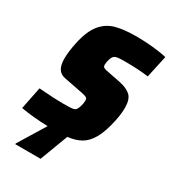

<svg xmlns="http://www.w3.org/2000/svg" viewBox="-214 -806 989 1105"><g transform="rotate(30 280.5 -253.0)"><path d="M284 -463Q284 -451 292 -446Q300 -441 324 -437L410 -420Q458 -410 483.5 -386.5Q509 -363 509 -306Q509 -266 498 -215Q481 -135 455 -89Q429 -43 393 -22.5Q357 -2 305 4L235 190H67V185L176 7Q75 4 -3 -10L27 -158Q126 -150 190 -150Q227 -150 243.5 -151.5Q260 -153 268 -159Q277 -166 284 -188.5Q291 -211 291 -229Q291 -239 287 -244Q283 -249 269.5 -253Q256 -257 223 -263L126 -282Q94 -288 79.5 -312Q65 -336 65 -379Q65 -423 79 -490Q98 -577 134.5 -621.5Q171 -666 224.5 -681Q278 -696 363 -696Q419 -696 475.5 -690Q532 -684 564 -676L532 -529Q465 -538 374 -538Q343 -538 328.5 -536Q314 -534 306 -528Q297 -521 290.5 -501.5Q284 -482 284 -463Z"/></g></svg>

Font: Saira Semi Condensed Black
Style: Italic
Weight: 900
Width: 4
Italic angle: -12°
Designer: Hector Gatti with collaboration of the Omnibus-Type team
Foundry: Omnibus-Type
Version: Version 1.001; ttfautohint (v1.8)